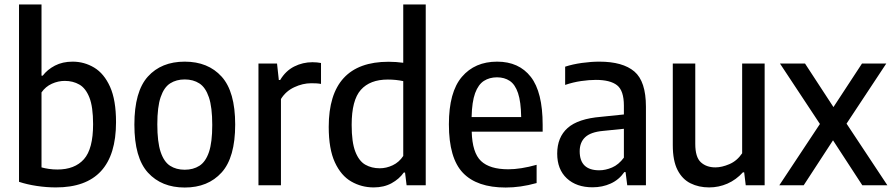

<svg xmlns="http://www.w3.org/2000/svg" viewBox="-20 -828 3986 858"><path d="M229.5 9.5Q188 9.5 144.5 3Q101 -3.5 65 -15.5V-808H165.5V-490H171Q191.5 -517 225.5 -534.8Q259.5 -552.5 304.5 -552.5Q356.5 -552.5 400.8 -526Q445 -499.5 471.8 -440.2Q498.5 -381 498.5 -282Q498.5 10 229.5 9.5ZM236.5 -70.5Q314 -70.5 355 -116.5Q396 -162.5 396 -273Q396 -350.5 379.5 -392.2Q363 -434 334.5 -450.2Q306 -466.5 269.5 -466.5Q240 -466.5 211.8 -453.8Q183.5 -441 165.5 -415V-80Q179.5 -76 198.5 -73.2Q217.5 -70.5 236.5 -70.5Z M805.5 10Q702 10 641.2 -56.5Q580.5 -123 580.5 -271Q580.5 -419 640.8 -485.8Q701 -552.5 805.5 -552.5Q910 -552.5 970.5 -485.5Q1031 -418.5 1031 -271.5Q1031 -124 970.2 -57Q909.5 10 805.5 10ZM805.5 -69.5Q843.5 -69.5 871.2 -87.2Q899 -105 913.8 -148.5Q928.5 -192 928.5 -269.5Q928.5 -349 913.5 -393.2Q898.5 -437.5 871 -455.2Q843.5 -473 805.5 -473Q768 -473 740.5 -455.5Q713 -438 698 -394.2Q683 -350.5 683 -272.5Q683 -193.5 697.8 -149.2Q712.5 -105 740 -87.2Q767.5 -69.5 805.5 -69.5Z M1135 0V-544H1218L1226 -470.5H1232Q1256.5 -511.5 1294.8 -530.8Q1333 -550 1376.5 -550Q1387 -550 1396.8 -549Q1406.5 -548 1414.5 -546.5V-453Q1403.5 -455 1392.8 -455.5Q1382 -456 1370.5 -456Q1333 -456 1295 -438.2Q1257 -420.5 1235.5 -385.5V0Z M1650 9.5Q1595.5 9.5 1549.8 -16.8Q1504 -43 1476.5 -102.5Q1449 -162 1449 -261Q1449 -552 1716.5 -552Q1733 -552 1750 -550.8Q1767 -549.5 1782 -547.5V-808H1882.5V0H1797L1790 -57H1784.5Q1764 -28 1729.8 -9.2Q1695.5 9.5 1650 9.5ZM1677 -76Q1706.5 -76 1735 -89.5Q1763.5 -103 1782 -131V-465.5Q1749.5 -472.5 1713 -472.5Q1633.5 -472.5 1592.5 -426.5Q1551.5 -380.5 1551.5 -270Q1551.5 -192.5 1567.8 -150.5Q1584 -108.5 1612.2 -92.2Q1640.5 -76 1677 -76Z M2239.5 10Q2111.5 10 2048.8 -55.5Q1986 -121 1986 -272.5Q1986 -416.5 2044 -484.5Q2102 -552.5 2201.5 -552.5Q2299 -552.5 2352 -484.5Q2405 -416.5 2405 -270V-239.5H2088Q2090.5 -145.5 2129.5 -108.5Q2168.5 -71.5 2251.5 -71.5Q2306.5 -71.5 2378 -91.5V-10Q2340 0.5 2306.5 5.2Q2273 10 2239.5 10ZM2201 -482.5Q2167.5 -482.5 2142.5 -466.5Q2117.5 -450.5 2103.2 -411.8Q2089 -373 2087.5 -305H2309Q2308 -373 2295 -411.8Q2282 -450.5 2258 -466.5Q2234 -482.5 2201 -482.5Z M2628 9Q2556 9 2513 -31Q2470 -71 2470 -141.5Q2470 -214.5 2516.5 -256Q2563 -297.5 2666 -306L2768 -316.5V-356Q2768 -423 2737.5 -447Q2707 -471 2642.5 -471Q2613 -471 2576.8 -465.8Q2540.5 -460.5 2505.5 -448.5V-530Q2539 -541 2580.5 -546.8Q2622 -552.5 2658.5 -552.5Q2763 -552.5 2814.8 -508.5Q2866.5 -464.5 2866.5 -351V0H2783L2775.5 -59H2770Q2746 -24.5 2709 -7.8Q2672 9 2628 9ZM2570.5 -152Q2570.5 -67 2658 -67Q2686 -67 2715.2 -79.5Q2744.5 -92 2768 -123.5V-252.5L2674.5 -243Q2620 -238 2595.2 -215Q2570.5 -192 2570.5 -152Z M3149 9.5Q3102.5 9.5 3065.8 -8.8Q3029 -27 3007.8 -68.2Q2986.5 -109.5 2986.5 -179.5V-544H3087V-185Q3087 -125.5 3112 -102.8Q3137 -80 3177 -80Q3205.5 -80 3239.5 -94.5Q3273.5 -109 3296.5 -143V-544H3397V0H3312.5L3305.5 -58H3300Q3269.5 -24.5 3230.8 -7.5Q3192 9.5 3149 9.5Z M3462.5 0 3644 -274 3465.5 -544H3577.5L3704.5 -349.5L3832 -544H3940.5L3763 -275.5L3945.5 0H3833.5L3702.5 -201L3571.5 0Z"/></svg>

Font: Encode Sans SmCnd Md
Style: Regular
Weight: 500
Width: 4
Designer: Multiple Designers
Foundry: Impallari Type
Version: Version 3.002; ttfautohint (v1.8.3) -l 8 -r 50 -G 200 -x 14 